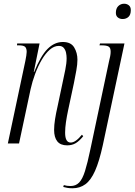

<svg xmlns="http://www.w3.org/2000/svg" viewBox="-20 -769 721 1029"><path d="M340 10Q304 10 287 -11.5Q270 -33 270 -73Q270 -98 275 -130Q280 -162 289 -201L319 -343Q323 -361 330 -395.5Q337 -430 337 -457Q337 -471 334 -486Q331 -501 322 -512Q313 -523 295 -523Q270 -523 247 -503Q224 -483 204 -449Q184 -415 168.5 -373.5Q153 -332 144 -291L82 0H22L116 -443Q119 -459 121 -471Q123 -483 123 -491Q123 -509 115 -517.5Q107 -526 81 -526H71L72 -536H192L161 -383H163Q198 -470 235 -507Q272 -544 317 -544Q360 -544 377.5 -515Q395 -486 395 -449Q395 -424 389 -391Q383 -358 376 -323L345 -178Q338 -145 333.5 -114.5Q329 -84 329 -58Q329 -5 359 -5Q385 -5 419 -47L426 -39Q405 -13 385.5 -1.5Q366 10 340 10ZM637 -667Q622 -667 611.5 -675.5Q601 -684 601 -700Q601 -724 614 -736.5Q627 -749 645 -749Q660 -749 670.5 -740.5Q681 -732 681 -715Q681 -690 668.5 -678.5Q656 -667 637 -667ZM369 240Q353 240 341.5 238Q330 236 319 233L322 223Q338 228 358 228Q386 228 404 209.5Q422 191 435.5 148Q449 105 464 33L564 -439Q568 -455 570.5 -467.5Q573 -480 573 -492Q573 -513 562 -519.5Q551 -526 525 -526H513L516 -536H647L531 9Q512 96 489.5 146.5Q467 197 437.5 218.5Q408 240 369 240Z"/></svg>

Font: Noto Serif Display ExtraCondensed Light
Style: Italic
Weight: 300
Width: 2
Italic angle: -12°
Designer: Monotype Design Team
Foundry: Monotype Imaging Inc.
Version: Version 2.009